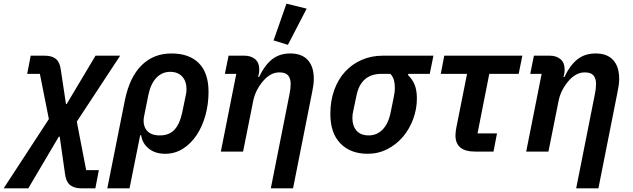

<svg xmlns="http://www.w3.org/2000/svg" viewBox="-98 -825 3443 1045"><path d="M145 -522Q185 -522 206.5 -504Q228 -486 233 -445L261 -259H265L422 -522H556L320 -163L371 101H440L421 200H344Q306 200 283.5 182Q261 164 256 122L227 -81H222L56 200H-78L168 -177L119 -423H50L69 -522Z M582 -281Q608 -406 673 -470Q738 -534 835 -534Q932 -534 984.5 -481Q1037 -428 1037 -325Q1037 -258 1020 -197Q1003 -136 972 -89.5Q941 -43 897.5 -15.5Q854 12 801 12Q747 12 712 -16Q677 -44 670 -89H665L607 200H486ZM772 -88Q823 -88 852 -119.5Q881 -151 894 -214L912 -301Q914 -309 915.5 -319Q917 -329 917 -341Q917 -383 893.5 -408.5Q870 -434 828 -434Q784 -434 753 -401.5Q722 -369 709 -306L687 -196Q682 -174 684.5 -154.5Q687 -135 697 -120Q707 -105 725.5 -96.5Q744 -88 772 -88Z M1104 0 1188 -423H1126L1146 -522H1232Q1268 -522 1290.5 -503Q1313 -484 1313 -449Q1313 -442 1312.5 -433.5Q1312 -425 1310 -420L1307 -406H1312Q1341 -468 1381.5 -501Q1422 -534 1482 -534Q1545 -534 1577.5 -498Q1610 -462 1610 -396Q1610 -379 1607.5 -361.5Q1605 -344 1601 -324L1497 200H1376L1478 -314Q1484 -342 1484 -369Q1484 -398 1470 -414.5Q1456 -431 1423 -431Q1397 -431 1375 -418.5Q1353 -406 1335 -385Q1315 -362 1300.5 -334Q1286 -306 1280 -275L1225 0ZM1469 -581 1391 -605 1461 -805 1571 -778Z M2124 -423 2123 -416Q2148 -392 2159.5 -362Q2171 -332 2171 -289Q2171 -232 2151 -177.5Q2131 -123 2095.5 -81Q2060 -39 2010.5 -13.5Q1961 12 1903 12Q1810 12 1755 -44Q1700 -100 1700 -205Q1700 -276 1721 -334.5Q1742 -393 1780 -434.5Q1818 -476 1870.5 -499Q1923 -522 1986 -522H2261L2241 -423ZM1978 -423Q1866 -423 1842 -304L1824 -218Q1822 -210 1821 -201.5Q1820 -193 1820 -182Q1820 -140 1842.5 -114Q1865 -88 1909 -88Q1954 -88 1985.5 -121Q2017 -154 2029 -217L2044 -291Q2047 -306 2049 -319.5Q2051 -333 2051 -347Q2051 -372 2046 -389.5Q2041 -407 2027 -423Z M2488 0Q2381 0 2381 -88Q2381 -95 2382 -105.5Q2383 -116 2385 -127L2444 -423H2301L2320 -522H2745L2725 -423H2565L2501 -99H2607L2588 0Z M2766 0 2850 -423H2788L2808 -522H2894Q2930 -522 2952.5 -503Q2975 -484 2975 -449Q2975 -442 2974.5 -433.5Q2974 -425 2972 -420L2969 -406H2974Q3003 -468 3043.5 -501Q3084 -534 3144 -534Q3207 -534 3239.5 -498Q3272 -462 3272 -396Q3272 -379 3269.5 -361.5Q3267 -344 3263 -324L3159 200H3038L3140 -314Q3146 -342 3146 -369Q3146 -398 3132 -414.5Q3118 -431 3085 -431Q3059 -431 3037 -418.5Q3015 -406 2997 -385Q2977 -362 2962.5 -334Q2948 -306 2942 -275L2887 0Z"/></svg>

Font: IBM Plex Sans SmBld
Style: Italic
Weight: 600
Italic angle: -11°
Designer: Mike Abbink, Paul van der Laan, Pieter van Rosmalen
Foundry: Bold Monday
Version: Version 3.005